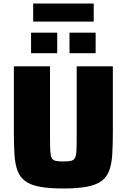

<svg xmlns="http://www.w3.org/2000/svg" viewBox="-20 -1066 722 1094"><path d="M341 8Q259 8 206.5 -2Q154 -12 124 -34Q94 -56 80 -93Q66 -130 62.5 -184.5Q59 -239 59 -313V-688H265V-276Q265 -231 266.5 -205Q268 -179 274.5 -166Q281 -153 297 -149.5Q313 -146 341 -146Q369 -146 384.5 -149.5Q400 -153 407 -166Q414 -179 415.5 -205Q417 -231 417 -276V-688H623V-313Q623 -239 619.5 -184.5Q616 -130 602 -93Q588 -56 557.5 -34Q527 -12 474.5 -2Q422 8 341 8ZM157 -763V-880H306V-763ZM376 -763V-880H525V-763ZM169 -943V-1046H514V-943Z"/></svg>

Font: Saira Thin ExtraBold
Style: Regular
Weight: 800
Version: Version 1.101